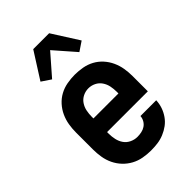

<svg xmlns="http://www.w3.org/2000/svg" viewBox="-228 -856 956 956"><g transform="rotate(-45 250.0 -378.0)"><path d="M252 8Q225 8 197.5 3Q170 -2 146 -15Q122 -28 103 -48Q84 -68 72 -93Q60 -118 55.5 -145.5Q51 -173 51 -200V-320Q51 -347 55.5 -374Q60 -401 71.5 -426Q83 -451 101.5 -471.5Q120 -492 144 -505Q168 -518 195.5 -523Q223 -528 250 -528Q277 -528 304.5 -523Q332 -518 356 -505Q380 -492 398.5 -471.5Q417 -451 428.5 -426Q440 -401 444.5 -374Q449 -347 449 -320V-212H162V-200Q162 -180 166.5 -159.5Q171 -139 182.5 -122.5Q194 -106 213 -97Q232 -88 252 -88Q267 -88 281.5 -91Q296 -94 308 -102Q320 -110 327.5 -123Q335 -136 336 -151H447Q446 -127 438.5 -105Q431 -83 417.5 -63.5Q404 -44 385 -30Q366 -16 344 -7Q322 2 299 5Q276 8 252 8ZM162 -308H338V-320Q338 -340 334 -360Q330 -380 318.5 -397Q307 -414 288.5 -423Q270 -432 250 -432Q230 -432 211.5 -423Q193 -414 181.5 -397Q170 -380 166 -360Q162 -340 162 -320ZM154 -591 105 -624 194 -764H306L395 -624L346 -591L250 -701Z"/></g></svg>

Font: Iosevka Web
Style: Bold
Weight: 700
Monospace: yes
Designer: Belleve Invis
Foundry: Belleve Invis
Version: Version 28.0.3; ttfautohint (v1.8.3)